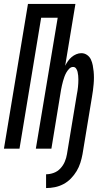

<svg xmlns="http://www.w3.org/2000/svg" viewBox="-28 -755 548 975"><path d="M206 200V130Q225 130 244.5 123Q264 116 278.5 100.5Q293 85 301 66Q309 47 312 28L362 -274Q364 -284 365.5 -293.5Q367 -303 368 -313Q369 -323 369.5 -332.5Q370 -342 370 -352Q370 -362 369 -371.5Q368 -381 366 -390Q364 -399 358.5 -407Q353 -415 343 -415Q332 -415 323 -405.5Q314 -396 308.5 -386Q303 -376 299 -365Q295 -354 292 -343Q289 -332 286.5 -321Q284 -310 282 -299L233 0H154L265 -665H181L71 0H-8L114 -735H355L303 -421Q309 -433 317 -444.5Q325 -456 335.5 -465Q346 -474 359 -479.5Q372 -485 385 -485Q401 -485 414 -476Q427 -467 433.5 -453Q440 -439 443 -423.5Q446 -408 447.5 -392.5Q449 -377 449 -360.5Q449 -344 447.5 -328Q446 -312 444 -295.5Q442 -279 439 -263L391 28Q387 50 380 72Q373 94 361 114Q349 134 332 151.5Q315 169 294 180Q273 191 250.5 195.5Q228 200 206 200Z"/></svg>

Font: Iosevka SS04
Style: Italic
Weight: 400
Italic angle: -9°
Monospace: yes
Designer: Belleve Invis
Foundry: Belleve Invis
Version: Version 19.0.0; ttfautohint (v1.8.4)